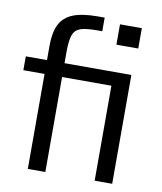

<svg xmlns="http://www.w3.org/2000/svg" viewBox="-83 -806 739 874"><g transform="rotate(10 286.5 -369.5)"><path d="M186 -503H495V0H414V-439H186V0H105V-439H7V-503H105V-570Q105 -631 123.5 -668Q142 -705 184 -722Q226 -739 298 -739H330V-676H305Q253 -676 228.5 -667Q204 -658 195 -632.5Q186 -607 186 -554ZM404 -721H505V-627H404Z"/></g></svg>

Font: Muli-Regular
Style: Regular
Weight: 400
Version: Version 2.000